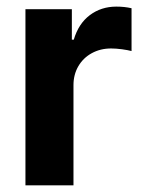

<svg xmlns="http://www.w3.org/2000/svg" viewBox="-20 -558 430 578"><path d="M56.6 -530.3H196.3V-438.5H202.1Q216.3 -486.8 250.5 -512.5Q284.7 -538.1 330.1 -538.1Q355 -538.1 376 -533.2V-404.3Q365.2 -407.2 347.2 -409.7Q329.1 -412.1 314.5 -412.1Q282.2 -412.1 256.3 -397.9Q230.5 -383.8 215.8 -358.6Q201.2 -333.5 201.2 -301.8V0H56.6Z"/></svg>

Font: Pretendard Std
Style: Bold
Weight: 700
Designer: Base glyphs from Inter by Rasmus Andersson; Hangeul glyphs from Noto Sans CJK(Source Han Sans) by Jang Soo-young and Kan
Foundry: Kil Hyung-jin
Version: Version 1.309